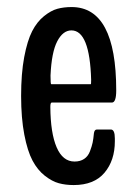

<svg xmlns="http://www.w3.org/2000/svg" viewBox="-20 -517 379 542"><path d="M304.2 -118.2Q304.2 -64 274.9 -29.3Q245.6 5.4 188 5.4Q165 5.4 146 0.2Q127 -4.9 106.4 -21Q85.9 -37.1 71.8 -63.7Q57.6 -90.3 48.6 -137Q39.6 -183.6 39.6 -246.1Q39.6 -309.1 48.3 -355.7Q57.1 -402.3 70.8 -429Q84.5 -455.6 104.2 -471.4Q124 -487.3 142.1 -492.2Q160.2 -497.1 182.1 -497.1Q308.1 -497.1 308.1 -261.7Q308.1 -227.5 295.9 -227.5H126Q122.1 -227.5 122.1 -215.3Q122.6 -141.1 139.9 -101.1Q157.2 -61 190.4 -61Q206.5 -61 217.5 -68.4Q228.5 -75.7 233.9 -89.8Q239.3 -104 241.5 -114.5Q243.7 -125 245.1 -140.6Q246.6 -151.4 253.4 -151.4H293Q304.2 -151.4 304.2 -126ZM124.5 -279.3H236.3Q237.3 -279.3 237.3 -291.5Q233.4 -431.2 181.6 -431.2Q157.7 -431.2 141.6 -400.4Q125.5 -369.6 122.6 -303.7Q122.6 -279.3 124.5 -279.3Z"/></svg>

Font: BenchNine
Style: Bold
Weight: 700
Version: Version 1 ; ttfautohint (v0.92.18-e454-dirty) -l 8 -r 50 -G 